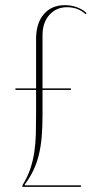

<svg xmlns="http://www.w3.org/2000/svg" viewBox="-20 -725 396 745"><path d="M120 -382V-574Q120 -635 150 -670Q180 -705 232 -705Q257 -705 279.5 -696.5Q302 -688 316 -674L312 -670Q283 -697 240 -697Q198 -697 171.5 -667Q145 -637 145 -589V-382H255V-376H145V-278Q145 -229 141.5 -191Q138 -153 130 -121.5Q122 -90 109 -63Q96 -36 76 -9V-6H294V0H67V-6Q87 -38 97.5 -69.5Q108 -101 113 -134Q118 -167 119 -202.5Q120 -238 120 -278V-376H40V-382Z"/></svg>

Font: Moniqa Thin Display
Style: Regular
Weight: 100
Designer: Rajesh Rajput
Foundry: Rajesh Rajput
Version: Version 1.000